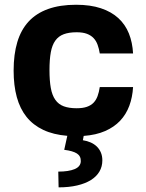

<svg xmlns="http://www.w3.org/2000/svg" viewBox="-20 -573 627 823"><path d="M306.1 -552.6Q367.5 -552.6 412.5 -537.6Q457.4 -522.7 487.2 -495.4Q517 -468 532.5 -429.5Q547.9 -391 550.4 -343.8H407.7Q404.5 -364 398.4 -380.9Q392.4 -397.7 381.2 -409.6Q370 -421.5 352.5 -428.1Q334.9 -434.7 308.6 -434.7Q275.6 -434.7 253.2 -426.3Q230.8 -418 217.2 -399Q203.5 -380 197.8 -349.1Q192.1 -318.2 192.1 -272.7Q192.1 -226.9 197.8 -195.7Q203.5 -164.4 217.2 -145.1Q230.8 -125.7 253.2 -117.4Q275.6 -109 308.6 -109Q334.9 -109 352.3 -115.1Q369.7 -121.1 380.9 -132.6Q392 -144.2 398.3 -161.2Q404.5 -178.3 407.7 -199.9H550.4Q547.9 -156.2 534.3 -119.5Q520.6 -82.7 494.9 -55.4Q469.1 -28.1 430.4 -11.2Q391.7 5.7 338.8 9.6L335.2 28.1Q353.3 30.9 368.6 37.6Q383.9 44.4 395.1 55.2Q406.2 66.1 412.5 81Q418.7 95.9 418.7 114.3Q418.7 141 406.2 162.3Q393.8 183.6 369.7 198.7Q345.5 213.8 310.7 221.9Q275.9 230.1 231.2 230.1L229.8 162.6Q274.5 162.6 300.1 151.8Q325.6 141 326.3 118.3Q327.1 96.2 309.8 85Q292.6 73.9 255.3 69.2L268.5 9.2Q208.8 4.3 165.5 -16.2Q122.2 -36.6 93.9 -71.7Q65.7 -106.9 52 -156.8Q38.4 -206.7 38.4 -270.6Q38.4 -339.8 54.2 -392.6Q70 -445.3 102.8 -480.8Q135.7 -516.3 186.3 -534.4Q236.9 -552.6 306.1 -552.6Z"/></svg>

Font: Cannonade
Style: Bold
Weight: 700
Designer: Rasmus Andersson
Foundry: rsms
Version: Version 3.012;git-f93a4a705